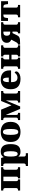

<svg xmlns="http://www.w3.org/2000/svg" viewBox="2276 -2862 806 5399"><g transform="rotate(-90 2679.5 -163.0)"><path d="M20 0V-61H40Q62 -61 76 -74Q90 -87 90 -114V-422Q90 -449 76 -462Q62 -475 40 -475H20V-536H676V-475H656Q634 -475 620 -462Q606 -449 606 -422V-114Q606 -87 620 -74Q634 -61 656 -61H676V0H363V-61H375Q411 -61 411 -109V-471H285V-109Q285 -61 321 -61H333V0Z M711 220V159H731Q753 159 767 146Q781 133 781 106V-422Q781 -449 767 -462Q753 -475 731 -475H711V-536H935L959 -465H963Q984 -505 1021 -525.5Q1058 -546 1116 -546Q1218 -546 1272 -481Q1326 -416 1326 -267Q1326 -118 1272.5 -54Q1219 10 1113 10Q1064 10 1032.5 -4Q1001 -18 979 -47H974Q976 -30 976 -15.5Q976 -1 976 20V106Q976 133 990 146Q1004 159 1026 159H1071V220ZM1051 -70Q1094 -70 1110 -120Q1126 -170 1126 -267Q1126 -365 1110 -414.5Q1094 -464 1051 -464Q1008 -464 992 -414.5Q976 -365 976 -267Q976 -170 992 -120Q1008 -70 1051 -70Z M1669 10Q1536 10 1461 -59.5Q1386 -129 1386 -268Q1386 -408 1461 -477Q1536 -546 1669 -546Q1802 -546 1877 -477Q1952 -408 1952 -268Q1952 -129 1877 -59.5Q1802 10 1669 10ZM1669 -53Q1715 -53 1733.5 -103Q1752 -153 1752 -268Q1752 -383 1733.5 -433Q1715 -483 1669 -483Q1623 -483 1604.5 -433Q1586 -383 1586 -268Q1586 -153 1604.5 -103Q1623 -53 1669 -53Z M2002 0V-61H2022Q2044 -61 2058 -74Q2072 -87 2072 -114V-422Q2072 -449 2058 -462Q2044 -475 2022 -475H2002V-536H2295L2417 -243L2539 -536H2819V-475H2799Q2777 -475 2763 -462Q2749 -449 2749 -422V-114Q2749 -87 2763 -74Q2777 -61 2799 -61H2819V0H2496V-61H2518Q2554 -61 2554 -109V-397H2551L2385 0H2316L2150 -397H2147V-109Q2147 -61 2183 -61H2205V0Z M3162 10Q2869 10 2869 -266Q2869 -404 2940.5 -475Q3012 -546 3137 -546Q3262 -546 3330.5 -482.5Q3399 -419 3399 -295V-255H3069Q3069 -154 3100 -114.5Q3131 -75 3197 -75Q3242 -75 3276.5 -97Q3311 -119 3333 -154Q3350 -150 3360.5 -137.5Q3371 -125 3371 -105Q3371 -83 3347.5 -56Q3324 -29 3277.5 -9.5Q3231 10 3162 10ZM3197 -320Q3197 -411 3182 -447Q3167 -483 3137 -483Q3106 -483 3087.5 -447Q3069 -411 3069 -320Z M3444 0V-61H3464Q3486 -61 3500 -74Q3514 -87 3514 -114V-422Q3514 -449 3500 -462Q3486 -475 3464 -475H3444V-536H3757V-475H3745Q3709 -475 3709 -427V-308H3839V-427Q3839 -475 3803 -475H3791V-536H4104V-475H4084Q4062 -475 4048 -462Q4034 -449 4034 -422V-114Q4034 -87 4048 -74Q4062 -61 4084 -61H4104V0H3791V-61H3803Q3839 -61 3839 -109V-243H3709V-109Q3709 -61 3745 -61H3757V0Z M4124 0V-61H4127Q4150 -61 4165 -75.5Q4180 -90 4196 -121L4263 -250Q4221 -267 4197.5 -296.5Q4174 -326 4174 -375Q4174 -422 4196.5 -458.5Q4219 -495 4270.5 -515.5Q4322 -536 4408 -536H4754V-475H4734Q4712 -475 4698 -462Q4684 -449 4684 -422V-114Q4684 -87 4698 -74Q4712 -61 4734 -61H4754V0H4441V-61H4453Q4489 -61 4489 -109V-215H4448L4383 -82Q4365 -45 4336.5 -27.5Q4308 -10 4258 -5Q4208 0 4124 0ZM4460 -280H4489V-471H4460Q4374 -471 4374 -375Q4374 -280 4460 -280Z M4893 0V-61H4919Q4941 -61 4955 -74Q4969 -87 4969 -114V-471H4951Q4909 -471 4896 -453.5Q4883 -436 4878 -404L4869 -341H4789V-536H5344V-341H5264L5255 -404Q5251 -436 5237.5 -453.5Q5224 -471 5182 -471H5164V-114Q5164 -87 5178 -74Q5192 -61 5214 -61H5240V0Z"/></g></svg>

Font: Noto Serif Black
Style: Regular
Weight: 900
Designer: Monotype Design Team
Foundry: Monotype Imaging Inc.
Version: Version 2.014; ttfautohint (v1.8.4.7-5d5b)